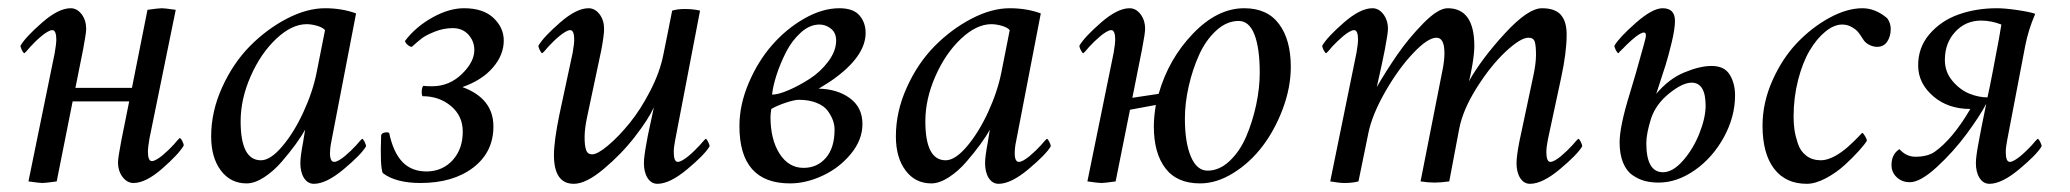

<svg xmlns="http://www.w3.org/2000/svg" viewBox="-20 -445 5079 471"><path d="M119.1 0Q91.8 3.9 84 3.9Q77.1 3.9 49.8 0L114.3 -315.4Q118.2 -338.9 118.2 -346.7Q118.2 -371.1 108.4 -371.1Q103.5 -371.1 96.4 -366.9Q89.4 -362.8 82.3 -356.9Q75.2 -351.1 67.6 -343.8Q60.1 -336.4 54.7 -330.6Q49.3 -324.7 44.9 -319.3L40 -314.5Q37.6 -314.5 33.9 -321.5Q30.3 -328.6 30.3 -333Q43 -354.5 83.3 -389.6Q123.5 -424.8 153.3 -424.8Q168.9 -424.8 180.2 -410.2Q191.4 -395.5 191.4 -374Q191.4 -363.3 183.6 -322.3L165 -229.5H303.7L341.8 -420.9Q369.1 -424.8 377 -424.8Q383.8 -424.8 411.1 -420.9L346.7 -105.5Q342.8 -82 342.8 -74.2Q342.8 -49.8 352.5 -49.8Q357.4 -49.8 364.5 -54Q371.6 -58.1 378.7 -64Q385.7 -69.8 393.3 -77.1Q400.9 -84.5 406.2 -90.3Q411.6 -96.2 416 -101.6L420.9 -106.4Q423.3 -106.4 427 -99.4Q430.7 -92.3 430.7 -87.9Q418 -66.4 377.7 -31.2Q337.4 3.9 307.6 3.9Q292 3.9 280.8 -10.7Q269.5 -25.4 269.5 -46.9Q269.5 -57.6 277.3 -98.6L296.9 -196.3H158.2Z M777.3 -424.8Q818.8 -424.8 853.5 -412.1L793.9 -103.5Q792.5 -97.7 791.3 -89.6Q790 -81.5 789.6 -71.5Q789.1 -61.5 791.5 -54.7Q793.9 -47.9 799.8 -47.9Q804.7 -47.9 811.8 -52Q818.8 -56.2 825.9 -62Q833 -67.9 840.6 -75.2Q848.1 -82.5 853.5 -88.4Q858.9 -94.2 863.3 -99.6L868.2 -104.5Q870.6 -104.5 874.3 -97.4Q877.9 -90.3 877.9 -85.9Q865.7 -65.4 823 -29.8Q780.3 5.9 750 5.9Q734.9 5.9 725.8 -8.3Q716.8 -22.5 716.8 -44.9Q716.8 -61 723.6 -96.7Q727.5 -120.1 728.5 -127Q719.7 -110.8 705.3 -91.1Q690.9 -71.3 671.1 -48.3Q651.4 -25.4 628.2 -10.3Q605 4.9 585 4.9Q545.4 4.9 521.7 -26.9Q498 -58.6 498 -110.4Q498 -171.4 524.9 -230.7Q551.8 -290 593 -331.8Q634.3 -373.5 683.6 -399.2Q732.9 -424.8 777.3 -424.8ZM732.4 -385.7Q695.8 -385.7 657.7 -349.9Q619.6 -314 595 -258.1Q570.3 -202.1 570.3 -147.5Q570.3 -51.8 620.1 -51.8Q643.6 -51.8 672.6 -86.2Q701.7 -120.6 724.6 -170.7Q747.6 -220.7 756.8 -267.6L777.3 -371.1Q771.5 -377.9 757.6 -381.8Q743.7 -385.7 732.4 -385.7Z M1118.2 -424.8Q1165.5 -424.8 1190.7 -400.9Q1215.8 -377 1215.8 -345.7Q1215.8 -310.1 1189 -279.1Q1162.1 -248 1114.3 -231.4Q1190.4 -203.6 1190.4 -134.8Q1190.4 -71.8 1140.9 -33.9Q1091.3 3.9 1011.7 3.9Q950.7 3.9 918.9 -20.5Q912.1 -36.6 915 -113.3Q917 -118.7 923.6 -119.9Q930.2 -121.1 934.6 -119.1Q944.8 -70.8 967.5 -47.4Q990.2 -23.9 1028.3 -24.4Q1066.4 -25.4 1090.8 -52.5Q1115.2 -79.6 1115.2 -122.1Q1115.2 -160.6 1086.4 -184.8Q1057.6 -209 1016.6 -209Q1014.2 -211.9 1014.6 -221.7Q1015.1 -231.4 1018.6 -234.4Q1026.4 -233.4 1040 -233.4Q1082 -233.4 1112.8 -263.2Q1143.6 -293 1143.6 -322.3Q1143.6 -343.8 1129.2 -359.9Q1114.7 -376 1090.8 -376Q1067.9 -376 1046.1 -367.2Q1024.4 -358.4 1014.6 -350.8Q1004.9 -343.3 990.2 -330.1Q985.4 -330.1 979.5 -335.4Q973.6 -340.8 973.6 -344.7Q1000 -379.4 1040.8 -402.1Q1081.5 -424.8 1118.2 -424.8Z M1566.4 -96.7Q1568.8 -111.3 1571.8 -124.5Q1574.7 -137.7 1578.1 -153.8Q1581.5 -169.9 1584 -181.6Q1570.3 -151.9 1537.1 -109.1Q1503.9 -66.4 1460.7 -30.3Q1417.5 5.9 1387.7 5.9Q1338.9 5.9 1338.9 -64.5Q1338.9 -99.1 1352.5 -165L1384.8 -315.4Q1388.7 -338.9 1388.7 -346.7Q1388.7 -371.1 1378.9 -371.1Q1374 -371.1 1366.9 -366.9Q1359.9 -362.8 1352.8 -356.9Q1345.7 -351.1 1338.1 -343.8Q1330.6 -336.4 1325.2 -330.6Q1319.8 -324.7 1315.4 -319.3L1310.5 -314.5Q1308.1 -314.5 1304.4 -321.5Q1300.8 -328.6 1300.8 -333Q1313.5 -354.5 1353.8 -389.6Q1394 -424.8 1423.8 -424.8Q1439.5 -424.8 1450.7 -410.2Q1461.9 -395.5 1461.9 -374Q1461.9 -358.4 1455.1 -322.3L1420.9 -161.1Q1414.1 -130.4 1414.1 -108.4Q1414.1 -87.9 1417.7 -77.1Q1421.4 -66.4 1432.6 -66.4Q1445.8 -66.4 1471.4 -87.9Q1497.1 -109.4 1524.2 -142.6Q1551.3 -175.8 1575.2 -222.2Q1599.1 -268.6 1607.4 -311.5Q1610.8 -328.6 1617.7 -362.5Q1624.5 -396.5 1628.9 -418.9Q1642.1 -422.9 1659.2 -422.9Q1681.6 -422.9 1697.3 -418.9L1636.7 -103.5Q1632.8 -84 1632.8 -72.3Q1632.8 -47.9 1642.6 -47.9Q1647.5 -47.9 1654.5 -52Q1661.6 -56.2 1668.7 -62Q1675.8 -67.9 1683.3 -75.2Q1690.9 -82.5 1696.3 -88.4Q1701.7 -94.2 1706.1 -99.6L1710.9 -104.5Q1713.4 -104.5 1717 -97.4Q1720.7 -90.3 1720.7 -85.9Q1708.5 -65.4 1665.8 -29.8Q1623 5.9 1592.8 5.9Q1577.6 5.9 1568.6 -8.3Q1559.6 -22.5 1559.6 -44.9Q1559.6 -61 1566.4 -96.7Z M1874 -212.9Q1889.2 -212.9 1914.8 -223.9Q1940.4 -234.9 1966.8 -252Q1993.2 -269 2012.2 -294.7Q2031.2 -320.3 2031.2 -345.7Q2031.2 -364.3 2018.6 -374.5Q2005.9 -384.8 1990.2 -384.8Q1966.3 -384.8 1944.6 -365.2Q1922.9 -345.7 1908.4 -317.4Q1894 -289.1 1885 -261.2Q1876 -233.4 1874 -212.9ZM2103.5 -364.3Q2103.5 -306.2 2021.5 -248.5Q2017.1 -245.1 1988.3 -227.5Q2034.2 -226.6 2064.9 -204.1Q2095.7 -181.6 2095.7 -140.6Q2095.7 -102.1 2067.4 -67.6Q2039.1 -33.2 1998.3 -14.2Q1957.5 4.9 1918 4.9Q1793.9 4.9 1793.9 -135.7Q1793.9 -188 1816.7 -241.5Q1839.4 -294.9 1874.3 -334.7Q1909.2 -374.5 1953.4 -399.7Q1997.6 -424.8 2039.1 -424.8Q2073.2 -424.8 2088.4 -407.2Q2103.5 -389.6 2103.5 -364.3ZM1872.1 -177.7Q1870.1 -164.1 1870.1 -158.2Q1870.1 -103 1892.3 -68.1Q1914.6 -33.2 1951.2 -33.2Q1984.9 -33.2 2006.1 -57.9Q2027.3 -82.5 2027.3 -127Q2027.3 -138.2 2023.4 -149.4Q2019.5 -160.6 2010.7 -172.9Q2002 -185.1 1983.4 -192.6Q1964.8 -200.2 1939.5 -200.2Q1929.2 -200.2 1907.7 -193.1Q1886.2 -186 1872.1 -177.7Z M2457 -424.8Q2498.5 -424.8 2533.2 -412.1L2473.6 -103.5Q2472.2 -97.7 2470.9 -89.6Q2469.7 -81.5 2469.2 -71.5Q2468.8 -61.5 2471.2 -54.7Q2473.6 -47.9 2479.5 -47.9Q2484.4 -47.9 2491.5 -52Q2498.5 -56.2 2505.6 -62Q2512.7 -67.9 2520.3 -75.2Q2527.8 -82.5 2533.2 -88.4Q2538.6 -94.2 2543 -99.6L2547.9 -104.5Q2550.3 -104.5 2554 -97.4Q2557.6 -90.3 2557.6 -85.9Q2545.4 -65.4 2502.7 -29.8Q2460 5.9 2429.7 5.9Q2414.6 5.9 2405.5 -8.3Q2396.5 -22.5 2396.5 -44.9Q2396.5 -61 2403.3 -96.7Q2407.2 -120.1 2408.2 -127Q2399.4 -110.8 2385 -91.1Q2370.6 -71.3 2350.8 -48.3Q2331.1 -25.4 2307.9 -10.3Q2284.7 4.9 2264.6 4.9Q2225.1 4.9 2201.4 -26.9Q2177.7 -58.6 2177.7 -110.4Q2177.7 -171.4 2204.6 -230.7Q2231.4 -290 2272.7 -331.8Q2314 -373.5 2363.3 -399.2Q2412.6 -424.8 2457 -424.8ZM2412.1 -385.7Q2375.5 -385.7 2337.4 -349.9Q2299.3 -314 2274.7 -258.1Q2250 -202.1 2250 -147.5Q2250 -51.8 2299.8 -51.8Q2323.2 -51.8 2352.3 -86.2Q2381.3 -120.6 2404.3 -170.7Q2427.2 -220.7 2436.5 -267.6L2457 -371.1Q2451.2 -377.9 2437.3 -381.8Q2423.3 -385.7 2412.1 -385.7Z M3032.2 -424.8Q3088.9 -424.8 3117.7 -386Q3146.5 -347.2 3146.5 -281.2Q3146.5 -231 3127.2 -179Q3107.9 -127 3077.4 -86.7Q3046.9 -46.4 3005.9 -20.8Q2964.8 4.9 2923.8 4.9Q2867.2 4.9 2838.9 -32.2Q2810.5 -69.3 2810.5 -134.8Q2810.5 -158.2 2815.4 -187.5L2752 -175.8L2716.8 0Q2689.5 3.9 2681.6 3.9Q2674.8 3.9 2647.5 0L2711.9 -315.4Q2715.8 -338.9 2715.8 -346.7Q2715.8 -371.1 2706.1 -371.1Q2701.2 -371.1 2694.1 -366.9Q2687 -362.8 2679.9 -356.9Q2672.9 -351.1 2665.3 -343.8Q2657.7 -336.4 2652.3 -330.6Q2647 -324.7 2642.6 -319.3L2637.7 -314.5Q2635.3 -314.5 2631.6 -321.5Q2627.9 -328.6 2627.9 -333Q2640.6 -354.5 2680.9 -389.6Q2721.2 -424.8 2751 -424.8Q2766.6 -424.8 2777.8 -410.2Q2789.1 -395.5 2789.1 -374Q2789.1 -363.3 2781.2 -322.3L2757.8 -205.1L2822.3 -214.8Q2846.7 -300.3 2906.5 -362.5Q2966.3 -424.8 3032.2 -424.8ZM3018.6 -393.6Q2989.3 -393.6 2963.6 -370.1Q2938 -346.7 2921.6 -310.5Q2905.3 -274.4 2896 -233.2Q2886.7 -191.9 2886.7 -154.3Q2886.7 -95.2 2901.4 -60.8Q2916 -26.4 2942.4 -26.4Q2971.2 -26.4 2996.3 -50Q3021.5 -73.7 3037.1 -110.1Q3052.7 -146.5 3061.5 -187.7Q3070.3 -229 3070.3 -266.6Q3070.3 -326.7 3057.4 -360.1Q3044.4 -393.6 3018.6 -393.6Z M3707 -96.7 3741.2 -257.8Q3748 -288.6 3748 -310.5Q3748 -333 3744.9 -342.8Q3741.7 -352.5 3729.5 -352.5Q3710 -352.5 3673.1 -317.9Q3636.2 -283.2 3602.3 -229.2Q3568.4 -175.3 3559.6 -128.9L3535.2 0Q3514.6 2.9 3499 2.9Q3483.9 2.9 3464.8 0L3519.5 -277.3Q3523.4 -298.3 3523.4 -314.5Q3523.4 -352.5 3503.9 -352.5Q3482.4 -352.5 3446.3 -314.2Q3410.2 -275.9 3378.2 -220Q3346.2 -164.1 3336.9 -119.1L3312.5 0Q3298.3 3.9 3277.3 3.9Q3266.6 3.9 3243.2 0L3307.6 -315.4Q3311.5 -338.9 3311.5 -346.7Q3311.5 -371.1 3301.8 -371.1Q3296.9 -371.1 3289.8 -366.9Q3282.7 -362.8 3275.6 -356.9Q3268.6 -351.1 3261 -343.8Q3253.4 -336.4 3248 -330.6Q3242.7 -324.7 3238.3 -319.3L3233.4 -314.5Q3231 -314.5 3227.3 -321.5Q3223.6 -328.6 3223.6 -333Q3236.3 -354.5 3276.6 -389.6Q3316.9 -424.8 3346.7 -424.8Q3362.3 -424.8 3373.5 -410.2Q3384.8 -395.5 3384.8 -374Q3384.8 -363.3 3377 -322.3Q3372.6 -298.8 3357.4 -231.4Q3379.4 -269.5 3407 -309.8Q3434.6 -350.1 3471.2 -387.5Q3507.8 -424.8 3531.2 -424.8Q3596.7 -424.8 3596.7 -332Q3596.7 -314.9 3592 -286.4Q3587.4 -257.8 3583 -245.1Q3615.2 -301.8 3671.9 -363.3Q3728.5 -424.8 3762.7 -424.8Q3794.9 -424.8 3809.1 -408.4Q3823.2 -392.1 3823.2 -360.4Q3823.2 -316.4 3809.6 -253.9L3777.3 -103.5Q3773.4 -84 3773.4 -72.3Q3773.4 -47.9 3783.2 -47.9Q3788.1 -47.9 3795.2 -52Q3802.2 -56.2 3809.3 -62Q3816.4 -67.9 3824 -75.2Q3831.5 -82.5 3836.9 -88.4Q3842.3 -94.2 3846.7 -99.6L3851.6 -104.5Q3854 -104.5 3857.7 -97.4Q3861.3 -90.3 3861.3 -85.9Q3849.1 -65.4 3806.4 -29.8Q3763.7 5.9 3733.4 5.9Q3718.3 5.9 3709.2 -8.3Q3700.2 -22.5 3700.2 -44.9Q3700.2 -61 3707 -96.7Z M4088.9 -393.6Q4088.9 -374 4080.6 -339.8Q4072.3 -305.7 4066.2 -286.4Q4060.1 -267.1 4043 -214.8Q4073.7 -251.5 4111.8 -267.3Q4149.9 -283.2 4178.7 -283.2Q4210 -283.2 4223.1 -262Q4236.3 -240.7 4236.3 -210.9Q4236.3 -158.7 4209 -108.6Q4181.6 -58.6 4137.9 -27.8Q4094.2 2.9 4048.8 2.9Q4030.3 2.9 4014.6 -1.2Q3999 -5.4 3984.4 -15.6Q3969.7 -25.9 3961.4 -46.4Q3953.1 -66.9 3953.1 -95.7Q3953.1 -135.3 3978.5 -216.8Q3990.7 -255.9 4012.7 -335.9Q4017.6 -353 4017.6 -358.4Q4017.6 -365.2 4012.7 -365.2Q4009.3 -365.2 4004.2 -362.5Q3999 -359.9 3993.4 -355.5Q3987.8 -351.1 3982.2 -346.2Q3976.6 -341.3 3970.9 -335.7Q3965.3 -330.1 3961.2 -325.9Q3957 -321.8 3953.6 -318.4L3950.2 -314.5Q3947.8 -314.5 3944.1 -321.5Q3940.4 -328.6 3940.4 -333Q3952.1 -353 3992.9 -388.9Q4033.7 -424.8 4058.6 -424.8Q4088.9 -424.8 4088.9 -393.6ZM4129.9 -242.2Q4107.4 -242.2 4074.7 -215.8Q4042 -189.5 4030.3 -154.3Q4018.6 -117.2 4018.6 -93.8Q4018.6 -22.5 4059.6 -22.5Q4083.5 -22.5 4108.6 -51Q4133.8 -79.6 4148.9 -117.9Q4164.1 -156.2 4164.1 -185.5Q4164.1 -242.2 4129.9 -242.2Z M4548.8 -424.8Q4580.6 -424.8 4609.4 -400.4Q4618.2 -388.7 4618.2 -374Q4618.2 -356 4609.6 -343Q4601.1 -330.1 4585 -330.1Q4574.7 -330.1 4564.7 -335.4Q4554.7 -340.8 4549.8 -349.6Q4543 -360.4 4538.3 -366.2Q4533.7 -372.1 4522.9 -378.4Q4512.2 -384.8 4499 -384.8Q4479 -384.8 4457.8 -367.4Q4436.5 -350.1 4419.2 -320.8Q4401.9 -291.5 4390.9 -248.5Q4379.9 -205.6 4379.9 -158.2Q4379.9 -141.6 4382.1 -126.5Q4384.3 -111.3 4390.4 -92.8Q4396.5 -74.2 4411.1 -63Q4425.8 -51.8 4447.3 -51.8Q4455.1 -51.8 4464.1 -54.7Q4473.1 -57.6 4481.2 -62Q4489.3 -66.4 4497.8 -72.5Q4506.3 -78.6 4512.9 -84.5Q4519.5 -90.3 4526.1 -96.7Q4532.7 -103 4536.9 -107.4Q4541 -111.8 4544.4 -115.2L4547.9 -119.1Q4550.3 -119.1 4554.9 -111.6Q4559.6 -104 4559.6 -99.6Q4554.7 -91.3 4540.3 -75.2Q4525.9 -59.1 4505.4 -40.3Q4484.9 -21.5 4459.2 -7.8Q4433.6 5.9 4412.1 5.9Q4360.4 5.9 4332 -31.2Q4303.7 -68.4 4303.7 -136.7Q4303.7 -192.9 4327.9 -247.3Q4352.1 -301.8 4388.4 -339.8Q4424.8 -377.9 4468 -401.4Q4511.2 -424.8 4548.8 -424.8Z M4878.9 -424.8Q4898.4 -424.8 4929.7 -420.2Q4960.9 -415.5 4972.7 -411.1Q4955.6 -371.6 4948.2 -333L4904.3 -103.5Q4900.4 -84 4900.4 -72.3Q4900.4 -47.9 4910.2 -47.9Q4915 -47.9 4922.1 -52Q4929.2 -56.2 4936.3 -62Q4943.4 -67.9 4950.9 -75.2Q4958.5 -82.5 4963.9 -88.4Q4969.2 -94.2 4973.6 -99.6L4978.5 -104.5Q4981 -104.5 4984.6 -97.4Q4988.3 -90.3 4988.3 -85.9Q4976.1 -65.4 4933.3 -29.8Q4890.6 5.9 4860.4 5.9Q4845.2 5.9 4836.2 -8.3Q4827.1 -22.5 4827.1 -44.9Q4827.1 -61 4834 -96.7Q4838.4 -122.1 4852.5 -190.4Q4836.4 -159.7 4804.4 -116.5Q4772.5 -73.2 4731.7 -35.6Q4690.9 2 4665 2Q4646 2 4633.1 -10Q4620.1 -22 4620.1 -40Q4620.1 -66.9 4639.6 -79.1Q4656.2 -60.5 4678.7 -60.5Q4708 -60.5 4725.6 -72.3Q4770 -103.5 4813.5 -177.7Q4758.8 -177.7 4722.7 -208.7Q4686.5 -239.7 4685.5 -282.2Q4684.6 -327.6 4712.9 -360.8Q4741.2 -394 4784.4 -409.4Q4827.6 -424.8 4878.9 -424.8ZM4751 -297.9Q4751 -268.6 4769.5 -246.6Q4788.1 -224.6 4811 -215.3Q4834 -206.1 4855.5 -206.1Q4860.4 -227.1 4868.9 -271.7Q4877.4 -316.4 4883.8 -350.6L4889.6 -384.8Q4864.7 -394.5 4839.8 -394.5Q4801.8 -394.5 4776.4 -366.9Q4751 -339.4 4751 -297.9Z"/></svg>

Font: Crimson
Style: Italic
Weight: 400
Italic angle: -11°
Version: Version 0.8